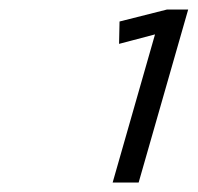

<svg xmlns="http://www.w3.org/2000/svg" viewBox="-20 -758 419 407"><path d="M334 -737.8H378.9L273.9 -371.1H218.8L308.6 -685.1L232.4 -665L233.4 -712.4Z"/></svg>

Font: Cantarell
Style: Italic
Weight: 400
Italic angle: -16°
Designer: Dave Crossland
Version: Version 1.004